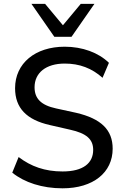

<svg xmlns="http://www.w3.org/2000/svg" viewBox="-20 -972 643 1001"><path d="M306.2 9.8C466.3 9.8 567.4 -72.8 567.4 -196.8C567.4 -295.4 506.8 -353.5 377.4 -383.8L272.5 -406.7C192.9 -423.8 160.2 -459 160.2 -517.1C160.2 -592.3 219.7 -640.6 317.4 -640.6C395 -640.6 459 -616.2 514.6 -566.4L547.9 -644.5C493.2 -697.8 409.7 -728.5 317.4 -728.5C163.1 -728.5 58.6 -641.6 58.6 -512.2C58.6 -408.7 118.7 -347.2 240.7 -319.8L345.2 -295.9C431.6 -276.9 465.8 -245.6 465.8 -190.4C465.8 -122.1 414.6 -78.1 306.2 -78.1C214.4 -78.1 141.6 -104 77.1 -153.3L43.9 -71.8C107.4 -20.5 200.2 9.8 306.2 9.8ZM353 -780.3 472.2 -951.7H400.9L308.1 -840.3L215.3 -951.7H144L263.2 -780.3Z"/></svg>

Font: Winston
Style: Regular
Weight: 400
Designer: Vernon Adams, Kim Jin-seong, David Berlow, Cristiano Sobral
Foundry: The Winston Project Authors
Version: Version 3.004